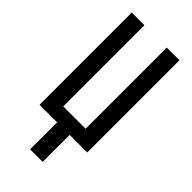

<svg xmlns="http://www.w3.org/2000/svg" viewBox="-291 -801 1082 1082"><g transform="rotate(45 250.0 -260.0)"><path d="M200 215V0H60V-735H161V-88H339V-735H440V0H300V215Z"/></g></svg>

Font: Iosevka Term Semibold
Style: Regular
Weight: 600
Monospace: yes
Designer: Belleve Invis
Foundry: Belleve Invis
Version: Version 31.4.0